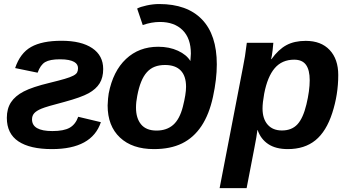

<svg xmlns="http://www.w3.org/2000/svg" viewBox="-20 -745 1765 972"><path d="M283.2 -444.8Q232.9 -444.8 208.7 -430.7Q184.6 -416.5 170.4 -377L56.6 -400.4Q82 -476.1 137.5 -507.3Q192.9 -538.6 291.5 -538.6Q391.6 -538.6 447 -501.2Q502.4 -463.9 502.4 -395.5Q502.4 -352.5 484.4 -323.2Q466.3 -293.9 428.5 -272.9Q390.6 -252 305.7 -229Q215.3 -205.6 189.7 -194.8Q164.1 -184.1 153.1 -171.6Q142.1 -159.2 142.1 -140.6Q142.1 -81.5 245.1 -81.5Q303.2 -81.5 332.8 -98.4Q362.3 -115.2 376 -153.8L490.7 -126.5Q445.3 9.8 242.7 9.8Q131.8 9.8 73.2 -29.3Q14.6 -68.4 14.6 -148.4Q14.6 -194.8 35.6 -227.1Q56.6 -259.3 100.3 -282Q144 -304.7 231.4 -325.7Q279.3 -337.4 307.6 -345.7Q335.9 -354 350.8 -361.8Q365.7 -369.6 370.4 -378.4Q375 -387.2 375 -399.9Q375 -409.2 370.6 -417.2Q366.2 -425.3 355.7 -431.4Q345.2 -437.5 327.6 -441.2Q310.1 -444.8 283.2 -444.8Z M943.8 -436 946.3 -473.6Q946.3 -550.8 904.5 -592.3Q862.8 -633.8 789.6 -633.8Q747.1 -633.8 702.6 -618.2L674.3 -701.7Q689.9 -710.4 722.7 -717.5Q755.4 -724.6 786.1 -724.6Q927.2 -724.6 1002.4 -646.7Q1077.6 -568.8 1077.6 -418.9Q1077.6 -344.2 1058.3 -255.1Q1039.1 -166 999.8 -106.9Q960.4 -47.9 901.6 -19Q842.8 9.8 759.3 9.8Q649.4 9.8 587.2 -48.8Q524.9 -107.4 524.9 -210.9Q526.4 -250.5 530.3 -272Q552.2 -384.8 617.9 -446.5Q683.6 -508.3 780.8 -508.3Q837.4 -508.3 881.1 -488Q924.8 -467.8 943.8 -436ZM772.5 -84Q823.7 -84 856.7 -112.8Q889.6 -141.6 905.8 -205.1Q921.9 -268.6 921.9 -305.7Q921.9 -360.4 894.8 -388.2Q867.7 -416 815.4 -416Q786.1 -416 763.4 -407.2Q740.7 -398.4 723.6 -379.4Q706.5 -360.4 694.6 -330.8Q682.6 -301.3 674.8 -259.8Q668.5 -228.5 668.5 -200.2Q668.5 -146.5 694.3 -115.2Q720.2 -84 772.5 -84Z M1469.2 -442.9Q1407.7 -442.9 1370.8 -399.9Q1334 -356.9 1317.4 -270.5Q1309.1 -225.1 1309.1 -195.8Q1309.1 -143.6 1335 -114Q1360.8 -84.5 1407.2 -84.5Q1457 -84.5 1485.8 -115.7Q1514.6 -147 1531.2 -216.3Q1547.9 -285.6 1547.9 -338.9Q1547.9 -390.6 1529.1 -416.7Q1510.3 -442.9 1469.2 -442.9ZM1354.5 -445.8Q1389.6 -494.6 1429.9 -516.4Q1470.2 -538.1 1527.8 -538.1Q1605.5 -538.1 1648.9 -491.9Q1692.4 -445.8 1692.4 -365.2Q1692.4 -266.6 1662.1 -173.1Q1631.8 -79.6 1576.9 -34.9Q1522 9.8 1437 9.8Q1376 9.8 1337.9 -15.6Q1299.8 -41 1284.2 -86.9H1283.2Q1279.8 -56.6 1267.6 4.9L1228.5 207.5H1091.8L1210.4 -406.7L1220.2 -460.4L1229.5 -528.3H1363.8Q1363.8 -521.5 1360.1 -490.5Q1356.4 -459.5 1352.5 -445.8Z"/></svg>

Font: Liberation Sans
Style: Bold Italic
Weight: 700
Italic angle: -12°
Designer: Steve Matteson
Foundry: Ascender Corporation
Version: Version 2.1.5